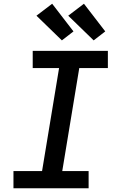

<svg xmlns="http://www.w3.org/2000/svg" viewBox="-20 -1007 640 1027"><path d="M52 0V-92H205L296 -643H155V-735H557V-643H404L313 -92H454V0ZM481 -791 345 -923 429 -987 543 -839ZM311 -791 175 -923 259 -987 373 -839Z"/></svg>

Font: Iosevka Curly SmBdEx
Style: Italic
Weight: 600
Width: 7
Italic angle: -9°
Monospace: yes
Designer: Belleve Invis
Foundry: Belleve Invis
Version: Version 11.1.0; ttfautohint (v1.8.3)